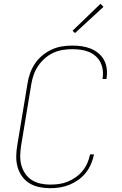

<svg xmlns="http://www.w3.org/2000/svg" viewBox="-20 -983 640 1011"><path d="M244 8Q215 8 186.5 2Q158 -4 135 -18Q112 -32 96 -54.5Q80 -77 72.5 -104Q65 -131 65.5 -160Q66 -189 71 -218L125 -544Q129 -571 138.5 -597.5Q148 -624 164 -648Q180 -672 203 -691Q226 -710 252 -722Q278 -734 305.5 -738.5Q333 -743 360 -743Q386 -743 410.5 -739.5Q435 -736 457.5 -727Q480 -718 498.5 -702.5Q517 -687 528 -666.5Q539 -646 542 -621Q545 -596 541 -570Q541 -570 541 -569Q541 -568 541 -567H520Q520 -568 520 -568.5Q520 -569 520 -570Q524 -593 521 -615Q518 -637 508.5 -655.5Q499 -674 483 -688Q467 -702 447 -710Q427 -718 405 -721Q383 -724 360 -724Q336 -724 310.5 -720Q285 -716 261 -705Q237 -694 216.5 -676Q196 -658 181 -636Q166 -614 157.5 -589.5Q149 -565 145 -541L91 -215Q87 -189 86.5 -163Q86 -137 92.5 -113Q99 -89 113 -68.5Q127 -48 147.5 -35Q168 -22 193 -16.5Q218 -11 244 -11Q267 -11 290 -14Q313 -17 335.5 -26Q358 -35 378.5 -49.5Q399 -64 414.5 -83Q430 -102 440 -124.5Q450 -147 454 -170H475Q470 -145 459.5 -120Q449 -95 432 -73.5Q415 -52 392.5 -36Q370 -20 345.5 -10Q321 0 295 4Q269 8 244 8ZM375 -809 362 -821 509 -963 525 -947Z"/></svg>

Font: Iosevka SS04 Th Ex Obl
Style: Regular
Weight: 100
Width: 7
Italic angle: -9°
Monospace: yes
Designer: Belleve Invis
Foundry: Belleve Invis
Version: Version 19.0.0; ttfautohint (v1.8.4)